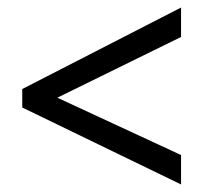

<svg xmlns="http://www.w3.org/2000/svg" viewBox="-20 -613 541 509"><path d="M460 -202 132 -354 460 -515V-593L39 -377V-328L460 -124Z"/></svg>

Font: Noto Sans UI SemiCondensed
Style: Regular
Weight: 400
Width: 4
Designer: Monotype Design Team
Foundry: Monotype Imaging Inc.
Version: 1.001